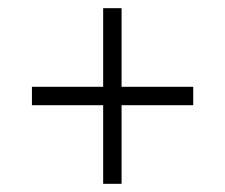

<svg xmlns="http://www.w3.org/2000/svg" viewBox="-20 -592 550 469"><path d="M232 -143H277V-335H452V-380H277V-572H232V-380H58V-335H232Z"/></svg>

Font: Noto Serif Khmer SemiCondensed Light
Style: Regular
Weight: 300
Width: 4
Designer: Danh Hong and the Monotype Design Team
Foundry: Monotype Imaging Inc.
Version: Version 2.004